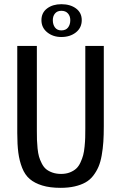

<svg xmlns="http://www.w3.org/2000/svg" viewBox="-20 -881 582 923"><path d="M274.9 -703.1Q234.9 -703.1 207 -725.6Q179.2 -748 179.2 -784.2Q179.2 -819.8 206.3 -840.3Q233.4 -860.8 274.9 -860.8Q317.9 -860.8 345.5 -840.3Q373 -819.8 373 -784.2Q373 -747.6 345 -725.3Q316.9 -703.1 274.9 -703.1ZM274.9 -734.9Q296.4 -734.9 307.1 -748.8Q317.9 -762.7 317.9 -784.2Q317.9 -803.7 306.6 -816.4Q295.4 -829.1 274.9 -829.1Q255.4 -829.1 244.6 -816.4Q233.9 -803.7 233.9 -784.2Q233.9 -762.7 244.4 -748.8Q254.9 -734.9 274.9 -734.9ZM479 -273.9Q479 -231.4 476.8 -199Q474.6 -166.5 469 -134.5Q463.4 -102.5 453.6 -79.6Q443.8 -56.6 428.2 -36.4Q412.6 -16.1 390.6 -3.9Q368.7 8.3 338.9 15.1Q309.1 22 271 22Q219.7 22 183.1 10.7Q146.5 -0.5 123 -20.5Q99.6 -40.5 86.4 -74.2Q73.2 -107.9 68.1 -147Q63 -186 63 -241.2V-660.2H157.2V-252Q157.2 -225.6 157.7 -208.5Q158.2 -191.4 160.6 -167.5Q163.1 -143.6 167.5 -128.2Q171.9 -112.8 180.7 -95.5Q189.5 -78.1 201.4 -68.1Q213.4 -58.1 231.9 -51.5Q250.5 -44.9 273.9 -44.9Q297.4 -44.9 315.9 -52.2Q334.5 -59.6 346.4 -70.6Q358.4 -81.5 366.9 -100.1Q375.5 -118.7 379.9 -135.3Q384.3 -151.9 386.7 -177Q389.2 -202.1 389.6 -219.5Q390.1 -236.8 390.1 -263.2V-660.2H479Z"/></svg>

Font: Sansita Light
Style: Regular
Weight: 300
Designer: Pablo Cosgaya
Foundry: Omnibus-Type
Version: Version 1.006;hotconv 1.0.109;makeotfexe 2.5.65596